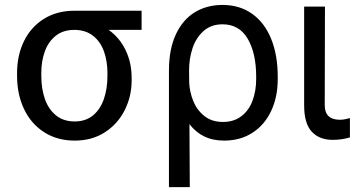

<svg xmlns="http://www.w3.org/2000/svg" viewBox="-20 -557 1431 774"><path d="M279.3 -513.7H550.8V-436.5H418Q461.9 -405.3 486.3 -355Q510.7 -304.7 510.7 -242.2V-232.4Q510.7 -168.9 482.9 -113.3Q455.1 -57.6 403.1 -23.9Q351.1 9.8 281.2 9.8Q210.4 9.8 157.7 -24.2Q105 -58.1 76.9 -117.4Q48.8 -176.8 48.8 -251V-262.7Q48.8 -334 76.7 -391.1Q104.5 -448.2 157 -481Q209.5 -513.7 279.3 -513.7ZM281.2 -67.4Q325.7 -67.4 355.2 -92Q384.8 -116.7 398.9 -158.2Q413.1 -199.7 413.1 -251V-262.7Q413.1 -311 398.9 -350.3Q384.8 -389.6 354.7 -413.1Q324.7 -436.5 279.3 -436.5Q234.9 -436.5 205.1 -413.1Q175.3 -389.6 160.9 -350.3Q146.5 -311 146.5 -262.7V-251Q146.5 -199.7 160.9 -158.2Q175.3 -116.7 205.6 -92Q235.8 -67.4 281.2 -67.4Z M877 -537.1Q946.3 -537.1 996.6 -501.2Q1046.9 -465.3 1073.2 -400.1Q1099.6 -335 1099.6 -248V-238.3Q1099.6 -166 1073.2 -109.9Q1046.9 -53.7 998 -22Q949.2 9.8 883.8 9.8Q837.4 9.8 803.2 -7.1Q769 -23.9 743.7 -56.6L745.1 197.3H661.1V-272.5Q661.1 -358.9 689 -418.5Q716.8 -478 765.4 -507.6Q814 -537.1 877 -537.1ZM742.7 -223.1Q744.6 -186 759 -149.9Q773.4 -113.8 803.5 -89.6Q833.5 -65.4 878.9 -65.4Q922.9 -65.4 953.1 -88.6Q983.4 -111.8 998 -151.1Q1012.7 -190.4 1012.7 -238.3V-248Q1012.7 -342.8 978.5 -400.9Q944.3 -459 877 -459Q831.1 -459 800.8 -432.1Q770.5 -405.3 756.3 -363Q742.2 -320.8 742.2 -273.4Z M1290 -530.3 1289.1 -132.8Q1289.1 -74.2 1350.6 -74.2Q1366.7 -74.2 1390.6 -81.1V-2.9Q1374.5 1.5 1358.4 4.2Q1342.3 6.8 1320.3 6.8Q1267.6 6.8 1236.8 -26.1Q1206.1 -59.1 1206.1 -131.8V-530.3Z"/></svg>

Font: Pretendard JP
Style: Regular
Weight: 400
Designer: Base glyphs from Inter by Rasmus Andersson; Hangeul glyphs from Noto Sans CJK(Source Han Sans) by Jang Soo-young and Kan
Foundry: Kil Hyung-jin
Version: Version 1.309